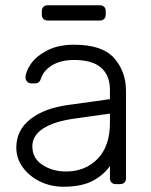

<svg xmlns="http://www.w3.org/2000/svg" viewBox="-20 -700 576 730"><path d="M42 0ZM398 -69Q376 -36 333.5 -13Q291 10 221 10Q173 10 132 -10Q91 -30 66.5 -64Q42 -98 42 -139Q42 -205 95.5 -247Q149 -289 240 -301L398 -323V-358Q398 -413 364.5 -442.5Q331 -472 262 -472Q211 -472 178.5 -452Q146 -432 137 -404Q133 -392 127.5 -387.5Q122 -383 113 -383H99Q90 -383 83.5 -389.5Q77 -396 77 -405Q77 -427 97 -456.5Q117 -486 159 -508Q201 -530 262 -530Q369 -530 414 -479Q459 -428 459 -355V-22Q459 -12 453 -6Q447 0 437 0H420Q410 0 404 -6Q398 -12 398 -22ZM398 -268 269 -250Q187 -239 145 -212Q103 -185 103 -144Q103 -98 141.5 -73Q180 -48 231 -48Q304 -48 351 -96Q398 -144 398 -234ZM139 -644V-658Q139 -668 145 -674Q151 -680 161 -680H360Q370 -680 376 -674Q382 -668 382 -658V-644Q382 -634 376 -628Q370 -622 360 -622H161Q151 -622 145 -628Q139 -634 139 -644Z"/></svg>

Font: Hezaedrus Light
Style: Regular
Weight: 300
Designer: Hubert & Fischer
Foundry: Hubert & Fischer
Version: Version 1.10;September 3, 2019;FontCreator 11.5.0.2425 64-bi